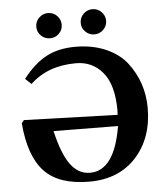

<svg xmlns="http://www.w3.org/2000/svg" viewBox="-57 -887 816 948"><g transform="rotate(-5 351.0 -412.5)"><path d="M512.2 -250 192.9 -252.9Q219.7 -136.7 258.8 -84.5Q297.9 -32.2 355 -32.2Q476.1 -32.2 512.2 -250ZM105 -494.1 75.2 -522Q132.3 -595.2 192.6 -626.7Q252.9 -658.2 335.9 -658.2Q420.9 -658.2 487.1 -629.2Q553.2 -600.1 590.6 -551.5Q627.9 -502.9 647 -446Q666 -389.2 666 -327.1Q666 -177.2 580.1 -83Q494.1 11.2 348.1 11.2Q196.3 11.2 124.8 -65.4Q53.2 -142.1 40 -305.2L51.8 -319.8L515.1 -305.2Q516.1 -314 516.1 -327.1Q516.1 -453.1 465.1 -515.1Q414.1 -577.1 332 -577.1Q191.9 -577.1 105 -494.1ZM499 -772.9Q499 -748 480.5 -729.5Q461.9 -710.9 436 -710.9Q410.2 -710.9 391.6 -729Q373 -747.1 373 -772.9Q373 -798.8 391.6 -817.4Q410.2 -835.9 436 -835.9Q461.9 -835.9 480.5 -817.4Q499 -798.8 499 -772.9ZM171.4 -729Q152.8 -747.1 152.8 -772.9Q152.8 -798.8 171.4 -817.4Q189.9 -835.9 216.1 -835.9Q242.2 -835.9 260.5 -817.4Q278.8 -798.8 278.8 -772.9Q278.8 -747.1 260.5 -729Q242.2 -710.9 216.1 -710.9Q189.9 -710.9 171.4 -729Z"/></g></svg>

Font: Linux Biolinum O
Style: Bold
Weight: 700
Designer: Philipp H. Poll
Foundry: Philipp H. Poll
Version: Version 1.3.2